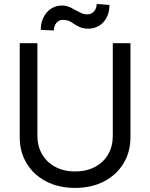

<svg xmlns="http://www.w3.org/2000/svg" viewBox="-20 -922 747 955"><path d="M628.9 -707H541V-246.1C541 -212.2 533.5 -182 518.6 -155.3C503.6 -128.6 481.9 -107.6 453.6 -92.3C425.3 -77 391.9 -69.3 353.5 -69.3C315.8 -69.3 282.7 -77 254.4 -92.3C226.1 -107.6 204.3 -128.6 189 -155.3C173.7 -182 166 -212.2 166 -246.1V-707H78.1V-239.3C78.1 -191.1 89.5 -147.9 112.3 -109.9C135.1 -71.8 167.3 -41.8 209 -20C250.7 1.8 298.8 12.7 353.5 12.7C408.2 12.7 456.4 1.8 498 -20C539.7 -41.8 571.9 -71.8 594.7 -109.9C617.5 -147.9 628.9 -191.1 628.9 -239.3ZM196.8 -836.4C187.3 -817.9 182.6 -796.9 182.6 -773.4L248 -770.5C248 -785.5 252.3 -798 260.7 -808.1C269.2 -818.2 279.9 -823.2 293 -823.2C304 -823.2 313.6 -821.6 321.8 -818.4C329.9 -815.1 338.9 -809.9 348.6 -802.7C356.4 -798.2 363.3 -794.3 369.1 -791C375 -787.8 382 -785 390.1 -782.7C398.3 -780.4 407.6 -779.3 418 -779.3C438.2 -779.3 456.4 -784.2 472.7 -793.9C488.9 -803.7 501.6 -817.5 510.7 -835.4C519.9 -853.4 524.4 -874 524.4 -897.5L460.9 -902.3C460.9 -888 456.5 -875.8 447.8 -865.7C439 -855.6 427.7 -850.6 414.1 -850.6C403.6 -850.6 394 -852.5 385.3 -856.4C376.5 -860.4 366.2 -865.6 354.5 -872.1C348 -876 341.1 -879.7 334 -883.3C326.8 -886.9 319.5 -889.6 312 -891.6C304.5 -893.6 296.5 -894.5 288.1 -894.5C268.6 -894.5 250.8 -889.5 234.9 -879.4C218.9 -869.3 206.2 -855 196.8 -836.4Z"/></svg>

Font: Pretendard Variable
Style: Regular
Weight: 400
Designer: Base glyphs from Inter by Rasmus Andersson; Hangeul glyphs from Noto Sans CJK(Source Han Sans) by Jang Soo-young and Kan
Foundry: Kil Hyung-jin
Version: Version 1.309;Glyphs 3.2 (3225)